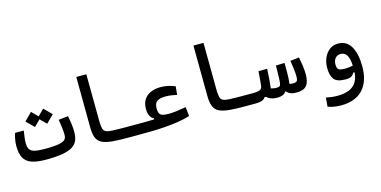

<svg xmlns="http://www.w3.org/2000/svg" viewBox="-85 -1157 3685 1855"><g transform="rotate(-15 1758.0 -229.0)"><path d="M248.5 2.9Q158.7 2.9 105.2 -16.6Q51.8 -36.1 28.3 -80.1Q4.9 -124 4.9 -197.3Q4.9 -234.9 12 -269.5Q19 -304.2 26.4 -324.7H113.3Q106.9 -281.7 103.5 -256.3Q100.1 -231 100.1 -200.7Q100.1 -162.1 114.3 -140.1Q128.4 -118.2 162.8 -109.4Q197.3 -100.6 258.3 -100.6Q326.2 -100.6 369.9 -104.7Q413.6 -108.9 438.5 -118.2Q463.4 -127.4 473.4 -143.3Q483.4 -159.2 483.4 -183.1Q483.4 -215.8 479 -251Q474.6 -286.1 466.3 -337.9L562.5 -348.1Q571.8 -299.3 576.4 -263.7Q581.1 -228 581.1 -182.1Q581.1 -136.7 567.1 -102.1Q553.2 -67.4 517.1 -43.9Q481 -20.5 416 -8.8Q351.1 2.9 248.5 2.9ZM349.1 -329.6 273.4 -404.8 349.1 -481 424.8 -404.8ZM227.1 -329.6 151.4 -404.8 227.1 -481 302.7 -404.8Z M1166 2.9Q1115.7 2.9 1073 2.9Q1030.3 2.9 992.4 2Q954.6 1 918 -2Q849.6 -7.8 811.3 -26.6Q772.9 -45.4 757.3 -84Q741.7 -122.6 741.2 -188.5L737.3 -693.4H837.9L841.8 -220.2Q842.3 -173.8 849.1 -149.2Q856 -124.5 876.7 -114.7Q897.5 -105 939.9 -103Q972.7 -101.6 1006.6 -101.1Q1040.5 -100.6 1080.8 -100.6Q1121.1 -100.6 1171.9 -100.6Q1186 -100.6 1192.4 -88.9Q1198.7 -77.1 1198.7 -54.2Q1198.7 -22.9 1189.9 -10Q1181.2 2.9 1166 2.9Z M1163.6 2.9 1171.9 -100.6Q1227.5 -100.6 1264.6 -100.8Q1301.8 -101.1 1331.5 -102.1Q1361.3 -103 1395.5 -104.5L1396 -71.3L1358.9 -91.3V-112.8Q1344.2 -120.1 1332.5 -133.5Q1320.8 -147 1314 -168.2Q1307.1 -189.5 1307.1 -218.8Q1307.1 -274.9 1330.8 -312.5Q1354.5 -350.1 1397.9 -369.1Q1441.4 -388.2 1500.5 -388.2Q1535.2 -388.2 1573 -379.9Q1610.8 -371.6 1642.1 -357.9L1633.8 -273.9Q1606.9 -279.8 1579.6 -284.2Q1552.2 -288.6 1520 -288.6Q1464.4 -288.6 1436.3 -268.8Q1408.2 -249 1408.2 -201.2Q1408.2 -164.6 1418.5 -146.7Q1428.7 -128.9 1452.4 -123.5Q1476.1 -118.2 1515.1 -118.2Q1542 -118.2 1586.2 -123.5Q1630.4 -128.9 1683.1 -138.2L1692.4 -46.4Q1630.9 -28.3 1564.2 -18.3Q1497.6 -8.3 1429.2 -3.7Q1360.8 1 1293.7 2Q1226.6 2.9 1163.6 2.9Z M2337.9 2.9Q2287.6 2.9 2244.9 2.9Q2202.1 2.9 2164.3 2Q2126.5 1 2089.8 -2Q2021.5 -7.8 1983.2 -26.6Q1944.8 -45.4 1929.2 -84Q1913.6 -122.6 1913.1 -188.5L1909.2 -693.4H2009.8L2013.7 -220.2Q2014.2 -173.8 2021 -149.2Q2027.8 -124.5 2048.6 -114.7Q2069.3 -105 2111.8 -103Q2144.5 -101.6 2178.5 -101.1Q2212.4 -100.6 2252.7 -100.6Q2293 -100.6 2343.8 -100.6Q2357.9 -100.6 2364.3 -88.9Q2370.6 -77.1 2370.6 -54.2Q2370.6 -22.9 2361.8 -10Q2353 2.9 2337.9 2.9Z M2337.9 2.9 2343.8 -100.6Q2376.5 -100.6 2396.7 -104.2Q2417 -107.9 2427 -117.7Q2437 -127.4 2439.5 -145Q2442.9 -168.5 2445.8 -206.3Q2448.7 -244.1 2452.1 -291.5L2539.1 -292.5Q2536.6 -246.1 2533.9 -201.7Q2531.2 -157.2 2525.9 -114.7Q2522.5 -88.4 2513.9 -67.6Q2505.4 -46.9 2491.7 -34.2H2444.3Q2437 -21.5 2424.1 -13.2Q2411.1 -4.9 2390.4 -1Q2369.6 2.9 2337.9 2.9ZM2566.4 2.9Q2539.1 2.9 2518.1 -1.7Q2497.1 -6.3 2478 -18.3Q2459 -30.3 2436 -51.3L2487.8 -116.7Q2507.8 -105 2532.5 -98.1Q2557.1 -91.3 2578.1 -91.3Q2602.5 -91.3 2612.1 -99.4Q2621.6 -107.4 2623.5 -129.9Q2626.5 -159.2 2627.4 -204.6Q2628.4 -250 2628.9 -300.8L2715.8 -303.7Q2716.8 -252.9 2716.3 -204.1Q2715.8 -155.3 2711.9 -113.3Q2710 -92.8 2705.1 -69.8Q2700.2 -46.9 2693.4 -34.2H2648.9Q2640.1 -15.1 2616.5 -6.1Q2592.8 2.9 2566.4 2.9ZM2756.3 2.9Q2703.1 2.9 2677 -16.1Q2650.9 -35.2 2635.7 -70.3L2661.6 -116.7Q2681.6 -104.5 2700.9 -97.9Q2720.2 -91.3 2747.1 -91.3Q2773.4 -91.3 2783.4 -102.5Q2793.5 -113.8 2793.5 -148.4Q2793.5 -183.1 2788.1 -221.9Q2782.7 -260.7 2775.9 -308.6L2864.3 -318.8Q2874 -269.5 2879.9 -225.1Q2885.7 -180.7 2885.7 -142.6Q2885.7 -68.8 2856.4 -33Q2827.1 2.9 2756.3 2.9Z M3137.7 234.4Q3103 234.4 3068.1 228.5Q3033.2 222.7 3007.8 211.9L3015.1 123Q3043.9 128.9 3070.1 132.3Q3096.2 135.7 3128.9 135.7Q3195.3 135.7 3244.4 116.5Q3293.5 97.2 3320.3 52Q3347.2 6.8 3347.2 -70.3Q3347.2 -133.8 3337.9 -172.6Q3328.6 -211.4 3309.3 -229.2Q3290 -247.1 3260.3 -247.1Q3226.6 -247.1 3206.8 -223.1Q3187 -199.2 3187 -160.2Q3187 -123.5 3202.9 -111.3Q3218.8 -99.1 3268.1 -99.1Q3299.8 -99.1 3326.9 -104.2Q3354 -109.4 3392.6 -119.1L3387.7 -41.5H3333Q3322.3 -20 3304 -8.5Q3285.6 2.9 3246.6 2.9Q3161.1 2.9 3131.1 -35.2Q3101.1 -73.2 3101.1 -149.9Q3101.1 -204.1 3120.8 -249.8Q3140.6 -295.4 3176.8 -323Q3212.9 -350.6 3261.7 -350.6Q3348.1 -350.6 3390.6 -276.9Q3433.1 -203.1 3433.1 -76.7Q3433.1 72.8 3357.7 153.6Q3282.2 234.4 3137.7 234.4Z"/></g></svg>

Font: Cascadia Mono
Style: Regular
Weight: 400
Monospace: yes
Designer: Aaron Bell
Foundry: Saja Typeworks
Version: Version 2404.023